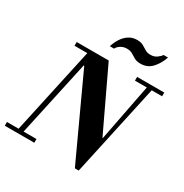

<svg xmlns="http://www.w3.org/2000/svg" viewBox="-233 -1150 1282 1335"><g transform="rotate(30 407.5 -482.5)"><path d="M555 13 255 -637H251L270 -754H384L615 -267H619L575 13ZM-15 0V-30H222V0ZM72 0 236 -754H276L112 0ZM127 -724V-754H384V-724ZM564 13 713 -754H753L586 13ZM612 -724V-754H830V-724ZM341 -844Q352 -879 371 -909Q390 -939 418.5 -958Q447 -977 484 -977Q516 -977 535 -966Q554 -955 571.5 -944Q589 -933 614 -933Q645 -933 666.5 -949Q688 -965 695 -978H731Q710 -918 674.5 -881.5Q639 -845 586 -845Q555 -845 535.5 -856Q516 -867 498.5 -878Q481 -889 454 -889Q427 -889 405.5 -876Q384 -863 375 -844Z"/></g></svg>

Font: Libre Bodoni
Style: Italic
Weight: 400
Italic angle: -13°
Designer: Pablo Impallari, Rodrigo Fuenzalida
Foundry: Impallari Type
Version: Version 2.005;gftools[0.9.23]